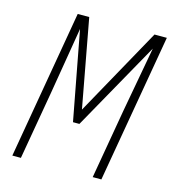

<svg xmlns="http://www.w3.org/2000/svg" viewBox="-107 -799 800 888"><g transform="rotate(15 293.5 -355.5)"><path d="M210.9 -710.9H155.8L33.2 0H74.2L130.9 -327.1L184.1 -646.5L264.2 -221.7H294.9L532.7 -646L475.6 -333L418 0H459.5L582.5 -710.9H523.4L289.1 -288.6Z"/></g></svg>

Font: Roboto Mono ExtraLight
Style: Italic
Weight: 250
Italic angle: -10°
Monospace: yes
Designer: Google
Version: Version 3.000